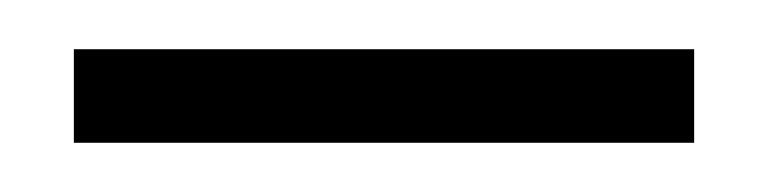

<svg xmlns="http://www.w3.org/2000/svg" viewBox="-20 -742 312 78"><path d="M262 -684H10V-722H262Z"/></svg>

Font: Morrison Thin
Style: Regular
Weight: 100
Designer: Pablo Impallari, Rodrigo Fuenzalida (Modified by Dan O. Williams)
Version: Version 0.03;June 6, 2019;FontCreator 11.5.0.2425 64-bit; tt